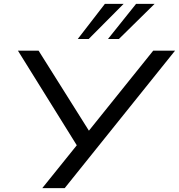

<svg xmlns="http://www.w3.org/2000/svg" viewBox="-20 -965 918 985"><path d="M197 0 383 -231 388 -197 72 -705H178L444 -282H426L766 -705H878L312 0ZM379 -765 518 -945H614L435 -765ZM534 -765 678 -945H773L590 -765Z"/></svg>

Font: Nunito Sans 10pt Expanded
Style: Italic
Weight: 400
Width: 7
Italic angle: -9°
Designer: Vernon Adams
Foundry: Vernon Adams
Version: Version 3.101;gftools[0.9.27]